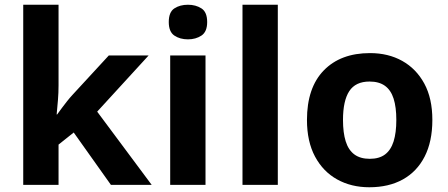

<svg xmlns="http://www.w3.org/2000/svg" viewBox="-20 -780 1889 810"><path d="M227 -420Q227 -389 224.5 -358.5Q222 -328 219 -297H221Q231 -311 241.5 -325Q252 -339 263 -353Q274 -367 286 -380L439 -546H607L390 -309L620 0H448L291 -221L227 -170V0H78V-760H227Z M847 -546V0H698V-546ZM773 -760Q806 -760 830 -744.5Q854 -729 854 -687Q854 -646 830 -630Q806 -614 773 -614Q739 -614 715.5 -630Q692 -646 692 -687Q692 -729 715.5 -744.5Q739 -760 773 -760Z M1152 0H1003V-760H1152Z M1804 -274Q1804 -183 1771.5 -119.5Q1739 -56 1679.5 -23Q1620 10 1538 10Q1462 10 1402.5 -23Q1343 -56 1309 -119.5Q1275 -183 1275 -274Q1275 -410 1346 -483Q1417 -556 1541 -556Q1618 -556 1677 -523Q1736 -490 1770 -427.5Q1804 -365 1804 -274ZM1427 -274Q1427 -220 1438.5 -183.5Q1450 -147 1475 -128.5Q1500 -110 1540 -110Q1580 -110 1604.5 -128.5Q1629 -147 1640.5 -183.5Q1652 -220 1652 -274Q1652 -328 1640.5 -364Q1629 -400 1604 -418Q1579 -436 1539 -436Q1480 -436 1453.5 -395.5Q1427 -355 1427 -274Z"/></svg>

Font: Noto Sans Cham
Style: Bold
Weight: 700
Version: Version 2.002